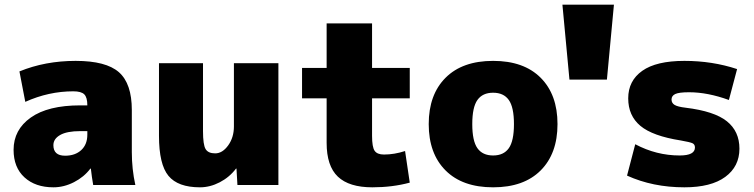

<svg xmlns="http://www.w3.org/2000/svg" viewBox="-20 -790 3221 820"><path d="M323 -340H353Q353 -374 340 -387Q327 -400 293 -400Q188 -400 88 -355L63 -485Q173 -530 303 -530Q433 -530 488 -481.5Q543 -433 543 -320V-140Q543 -68 558 0H378Q372 -34 368 -70H366Q339 -34 296 -12Q253 10 208 10Q131 10 84.5 -32.5Q38 -75 38 -150Q38 -236 111.5 -288Q185 -340 323 -340ZM208 -170Q208 -125 258 -125Q301 -125 327 -149Q353 -173 353 -215V-230H323Q266 -230 237 -213.5Q208 -197 208 -170Z M988 -70Q960 -33 918.5 -11.5Q877 10 834 10Q740 10 699.5 -39Q659 -88 659 -210V-520H847V-230Q847 -172 858 -153.5Q869 -135 899 -135Q930 -135 954.5 -169Q979 -203 979 -250V-520H1169V0H994L990 -70Z M1570 10Q1471 10 1423 -35.5Q1375 -81 1375 -180V-370H1270V-500H1375V-690H1569V-500H1730V-370H1569V-210Q1569 -162 1580 -146Q1591 -130 1620 -130Q1664 -130 1710 -145L1730 -10Q1656 10 1570 10Z M1883 -458Q1955 -530 2086 -530Q2217 -530 2289 -458Q2361 -386 2361 -260Q2361 -134 2289 -62Q2217 10 2086 10Q1955 10 1883 -62Q1811 -134 1811 -260Q1811 -386 1883 -458ZM2019 -157Q2041 -126 2086 -126Q2131 -126 2153 -157Q2175 -188 2175 -260Q2175 -332 2153 -363Q2131 -394 2086 -394Q2041 -394 2019 -363Q1997 -332 1997 -260Q1997 -188 2019 -157Z M2572 -450H2412L2382 -770H2602Z M3093 -363Q3002 -396 2923 -396Q2880 -396 2864 -388.5Q2848 -381 2848 -365Q2848 -350 2861 -342Q2874 -334 2908 -330Q3031 -315 3084.5 -272Q3138 -229 3138 -155Q3138 -79 3077.5 -34.5Q3017 10 2903 10Q2768 10 2658 -40L2693 -174Q2783 -126 2883 -126Q2948 -126 2948 -160Q2948 -173 2938 -178Q2928 -183 2888 -190Q2767 -209 2715 -252.5Q2663 -296 2663 -370Q2663 -445 2723 -487.5Q2783 -530 2903 -530Q3022 -530 3128 -495Z"/></svg>

Font: Mplus 1p Black
Style: Regular
Weight: 900
Version: Version 1.061